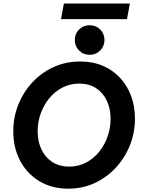

<svg xmlns="http://www.w3.org/2000/svg" viewBox="-20 -1082 816 1108"><path d="M374 6.8Q278.8 6.8 207.3 -36.4Q135.7 -79.6 96.2 -154.5Q56.6 -229.5 56.6 -324.2Q56.6 -405.3 85.7 -478Q114.7 -550.8 167 -606.9Q219.2 -663.1 289.6 -695.1Q359.9 -727.1 442.9 -727.1Q515.6 -727.1 573.7 -702.1Q631.8 -677.2 673.1 -632.6Q714.4 -587.9 736.6 -528.1Q758.8 -468.3 758.8 -397.9Q758.8 -315.9 729.5 -242.9Q700.2 -169.9 647.9 -113.8Q595.7 -57.6 525.9 -25.4Q456.1 6.8 374 6.8ZM379.4 -120.6Q432.6 -120.6 476.3 -143.6Q520 -166.5 551.8 -205.6Q583.5 -244.6 600.8 -293.9Q618.2 -343.3 618.2 -396Q618.2 -454.1 596.7 -500.2Q575.2 -546.4 534.9 -573Q494.6 -599.6 437.5 -599.6Q384.3 -599.6 340.1 -576.7Q295.9 -553.7 263.9 -514.4Q231.9 -475.1 214.6 -426Q197.3 -377 197.3 -324.2Q197.3 -266.1 219 -220Q240.7 -173.8 281.5 -147.2Q322.3 -120.6 379.4 -120.6ZM497.6 -765.6Q460.9 -765.6 436.3 -790.5Q411.6 -815.4 411.6 -851.1Q411.6 -887.2 436.3 -911.9Q460.9 -936.5 497.1 -936.5Q533.2 -936.5 558.1 -911.9Q583 -887.2 583 -851.1Q583 -815.4 558.1 -790.5Q533.2 -765.6 497.6 -765.6ZM332 -971.7 348.6 -1061.5H729.5L712.9 -971.7Z"/></svg>

Font: Reddit Sans
Style: Bold Italic
Weight: 700
Italic angle: -11.25°
Designer: Stephen Hutchings
Version: Version 1.013